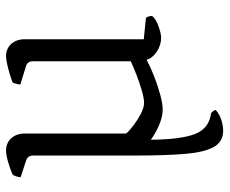

<svg xmlns="http://www.w3.org/2000/svg" viewBox="-80 -460 740 619"><g transform="rotate(-90 289.5 -150.0)"><path d="M246 5Q223 5 196.5 -6.5Q170 -18 149 -33Q150 66 168 110.5Q186 155 235 161Q238 164 241 167.5Q244 171 245 176Q230 189 211.5 194.5Q193 200 178 200Q142 200 125 168.5Q108 137 103 73.5Q98 10 98 -87V-413Q98 -431 80 -436L28 -453Q29 -462 31.5 -469Q34 -476 37 -479Q52 -486 76 -493Q100 -500 113 -500Q139 -500 154 -483Q169 -466 169 -440V-113Q178 -102 196 -88.5Q214 -75 233.5 -65Q253 -55 268 -55Q282 -55 306.5 -62Q331 -69 357 -79Q383 -89 402 -98V-413Q402 -432 385 -436L327 -454Q329 -471 334 -479Q344 -483 360.5 -488Q377 -493 393 -496.5Q409 -500 418 -500Q443 -500 458 -483Q473 -466 473 -440V-56L542 -49Q548 -41 548 -29Q539 -17 515 -8.5Q491 0 478 0Q454 0 433 -14Q412 -28 407 -47Q385 -35 354.5 -23Q324 -11 294.5 -3Q265 5 246 5Z"/></g></svg>

Font: Texturina ExtraLight
Style: Regular
Weight: 200
Designer: Guillermo Torres Carreño
Foundry: Omnibus-Type
Version: Version 1.002; ttfautohint (v1.8.3)